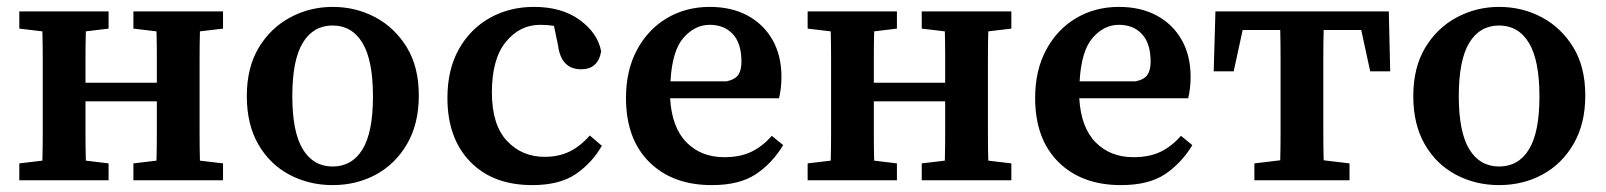

<svg xmlns="http://www.w3.org/2000/svg" viewBox="-20 -523 4659 557"><path d="M367 -440V-490H627V-440L560 -432Q559 -394 559 -351.5Q559 -309 559 -274V-215Q559 -180 559 -137.5Q559 -95 560 -57L627 -49V0H367V-49L434 -57Q435 -96 435 -142Q435 -188 435 -229H228Q228 -181 228 -137.5Q228 -94 229 -57L295 -49V0H36V-49L103 -57Q104 -95 104 -137.5Q104 -180 104 -215V-274Q104 -309 104 -351.5Q104 -394 103 -432L36 -440V-490H295V-440L229 -432Q228 -394 228 -353Q228 -312 228 -283H435Q435 -319 435 -358Q435 -397 434 -432Z M945 14Q877 14 820 -16Q763 -46 729.5 -104Q696 -162 696 -244Q696 -327 730.5 -384.5Q765 -442 822 -472.5Q879 -503 945 -503Q1012 -503 1068.5 -473Q1125 -443 1160 -386Q1195 -329 1195 -246Q1195 -164 1161 -105.5Q1127 -47 1070.5 -16.5Q1014 14 945 14ZM945 -40Q1001 -40 1031.5 -89.5Q1062 -139 1062 -243Q1062 -348 1031.5 -398.5Q1001 -449 945 -449Q889 -449 858.5 -399Q828 -349 828 -244Q828 -140 858.5 -90Q889 -40 945 -40Z M1524 14Q1410 14 1344 -54Q1278 -122 1278 -239Q1278 -321 1311 -380Q1344 -439 1401 -471Q1458 -503 1529 -503Q1610 -503 1662 -465Q1714 -427 1724 -374Q1715 -322 1666 -322Q1608 -322 1599 -391L1587 -448Q1568 -451 1547 -451Q1488 -451 1447.5 -401.5Q1407 -352 1407 -255Q1407 -161 1450.5 -114.5Q1494 -68 1560 -68Q1601 -68 1632.5 -83.5Q1664 -99 1691 -130L1726 -100Q1698 -51 1651 -18.5Q1604 14 1524 14Z M2039 -451Q1996 -451 1963 -413.5Q1930 -376 1925 -287H2088Q2114 -293 2122.5 -307Q2131 -321 2131 -344Q2131 -397 2106 -424Q2081 -451 2039 -451ZM2045 14Q1931 14 1863.5 -53Q1796 -120 1796 -239Q1796 -319 1828 -378.5Q1860 -438 1915 -470.5Q1970 -503 2039 -503Q2102 -503 2148.5 -478Q2195 -453 2221 -407.5Q2247 -362 2247 -300Q2247 -282 2245 -266Q2243 -250 2240 -238H1924Q1929 -153 1971.5 -110Q2014 -67 2081 -67Q2128 -67 2160.5 -83Q2193 -99 2219 -129L2252 -102Q2220 -49 2172.5 -17.5Q2125 14 2045 14Z M2654 -440V-490H2914V-440L2847 -432Q2846 -394 2846 -351.5Q2846 -309 2846 -274V-215Q2846 -180 2846 -137.5Q2846 -95 2847 -57L2914 -49V0H2654V-49L2721 -57Q2722 -96 2722 -142Q2722 -188 2722 -229H2515Q2515 -181 2515 -137.5Q2515 -94 2516 -57L2582 -49V0H2323V-49L2390 -57Q2391 -95 2391 -137.5Q2391 -180 2391 -215V-274Q2391 -309 2391 -351.5Q2391 -394 2390 -432L2323 -440V-490H2582V-440L2516 -432Q2515 -394 2515 -353Q2515 -312 2515 -283H2722Q2722 -319 2722 -358Q2722 -397 2721 -432Z M3226 -451Q3183 -451 3150 -413.5Q3117 -376 3112 -287H3275Q3301 -293 3309.5 -307Q3318 -321 3318 -344Q3318 -397 3293 -424Q3268 -451 3226 -451ZM3232 14Q3118 14 3050.5 -53Q2983 -120 2983 -239Q2983 -319 3015 -378.5Q3047 -438 3102 -470.5Q3157 -503 3226 -503Q3289 -503 3335.5 -478Q3382 -453 3408 -407.5Q3434 -362 3434 -300Q3434 -282 3432 -266Q3430 -250 3427 -238H3111Q3116 -153 3158.5 -110Q3201 -67 3268 -67Q3315 -67 3347.5 -83Q3380 -99 3406 -129L3439 -102Q3407 -49 3359.5 -17.5Q3312 14 3232 14Z M3501 -316 3506 -490H4009L4013 -316H3955L3929 -436H3820Q3819 -397 3819 -353.5Q3819 -310 3819 -274V-215Q3819 -180 3819 -138Q3819 -96 3820 -58L3895 -49V0H3619V-49L3694 -58Q3695 -96 3695 -138Q3695 -180 3695 -215V-274Q3695 -310 3695 -353.5Q3695 -397 3694 -436H3585L3559 -316Z M4329 14Q4261 14 4204 -16Q4147 -46 4113.5 -104Q4080 -162 4080 -244Q4080 -327 4114.5 -384.5Q4149 -442 4206 -472.5Q4263 -503 4329 -503Q4396 -503 4452.5 -473Q4509 -443 4544 -386Q4579 -329 4579 -246Q4579 -164 4545 -105.5Q4511 -47 4454.5 -16.5Q4398 14 4329 14ZM4329 -40Q4385 -40 4415.5 -89.5Q4446 -139 4446 -243Q4446 -348 4415.5 -398.5Q4385 -449 4329 -449Q4273 -449 4242.5 -399Q4212 -349 4212 -244Q4212 -140 4242.5 -90Q4273 -40 4329 -40Z"/></svg>

Font: Source Serif 4 SmText Semibold
Style: Regular
Weight: 600
Designer: Frank Grießhammer
Foundry: Adobe
Version: Version 4.005;hotconv 1.1.0;makeotfexe 2.6.0